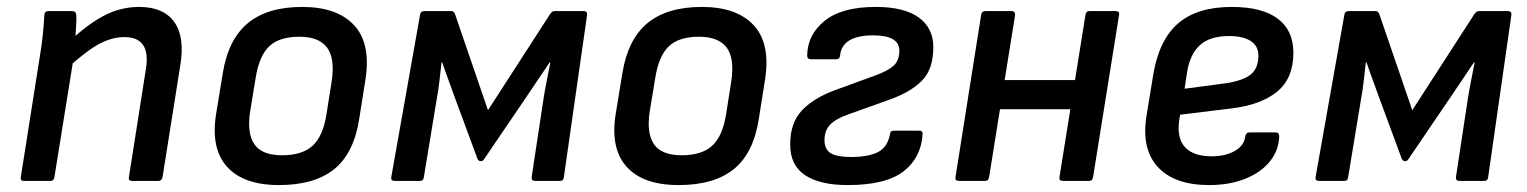

<svg xmlns="http://www.w3.org/2000/svg" viewBox="-20 -522 4406 554"><path d="M361 0Q350 0 352 -11L401 -323Q416 -415 339 -415Q315 -415 290 -406Q265 -397 236.5 -376.5Q208 -356 169 -321L180 -402Q230 -450 278.5 -476Q327 -502 382 -502Q451 -502 482.5 -459Q514 -416 500 -332L449 -11Q447 0 437 0ZM49 0Q38 0 40 -11L96 -366Q101 -394 104 -426.5Q107 -459 108 -478Q108 -490 120 -490H188Q199 -490 200 -479Q201 -471 200 -454.5Q199 -438 198 -420.5Q197 -403 195 -390L194 -365L137 -11Q136 -6 133.5 -3Q131 0 126 0Z M785 12Q682 12 634.5 -41.5Q587 -95 604 -196L623 -312Q639 -409 695.5 -455.5Q752 -502 852 -502Q952 -502 1001 -450Q1050 -398 1035 -296L1017 -182Q1002 -81 945 -34.5Q888 12 785 12ZM794 -74Q852 -74 882 -101.5Q912 -129 922 -192L937 -287Q947 -354 923.5 -385Q900 -416 844 -416Q786 -416 757 -388.5Q728 -361 718 -299L702 -202Q692 -139 713.5 -106.5Q735 -74 794 -74Z M1119 0Q1107 0 1109 -11L1192 -479Q1193 -490 1205 -490H1282Q1290 -490 1293 -481L1388 -204L1567 -481Q1573 -490 1580 -490H1664Q1675 -490 1674 -479L1607 -11Q1606 0 1596 0H1524Q1513 0 1514 -11L1548 -235Q1552 -261 1557.5 -288.5Q1563 -316 1568 -342H1566Q1550 -318 1533 -293Q1516 -268 1500 -244L1377 -63Q1374 -57 1367 -57Q1364 -57 1362 -58.5Q1360 -60 1358 -63L1290 -247Q1282 -270 1273 -294Q1264 -318 1256 -342H1254Q1251 -316 1248 -289Q1245 -262 1240 -235L1203 -11Q1202 0 1192 0Z M1938 12Q1835 12 1787.5 -41.5Q1740 -95 1757 -196L1776 -312Q1792 -409 1848.5 -455.5Q1905 -502 2005 -502Q2105 -502 2154 -450Q2203 -398 2188 -296L2170 -182Q2155 -81 2098 -34.5Q2041 12 1938 12ZM1947 -74Q2005 -74 2035 -101.5Q2065 -129 2075 -192L2090 -287Q2100 -354 2076.5 -385Q2053 -416 1997 -416Q1939 -416 1910 -388.5Q1881 -361 1871 -299L1855 -202Q1845 -139 1866.5 -106.5Q1888 -74 1947 -74Z M2426 12Q2346 12 2303 -16.5Q2260 -45 2260 -105Q2260 -167 2293 -202.5Q2326 -238 2387 -261L2505 -304Q2541 -317 2558 -332Q2575 -347 2575 -376Q2575 -398 2556 -409Q2537 -420 2500 -420Q2410 -420 2404 -362Q2403 -351 2393 -351H2320Q2309 -351 2309 -362Q2310 -422 2359.5 -462Q2409 -502 2507 -502Q2589 -502 2631 -471.5Q2673 -441 2673 -386Q2673 -322 2640 -289Q2607 -256 2548 -235L2428 -192Q2393 -180 2376 -163Q2359 -146 2359 -118Q2359 -91 2377 -80Q2395 -69 2435 -69Q2485 -69 2513 -83Q2541 -97 2548 -135Q2549 -145 2559 -145H2632Q2643 -145 2642 -135Q2638 -67 2587 -27.5Q2536 12 2426 12Z M3047 0Q3035 0 3037 -11L3112 -479Q3114 -490 3123 -490H3199Q3211 -490 3209 -479L3134 -11Q3132 0 3123 0ZM2747 0Q2735 0 2737 -11L2811 -479Q2813 -490 2823 -490H2899Q2909 -490 2909 -479L2834 -11Q2832 0 2823 0ZM2851 -207 2864 -291H3100L3087 -207Z M3469 12Q3369 12 3321 -40Q3273 -92 3288 -187L3308 -309Q3325 -408 3380 -455Q3435 -502 3534 -502Q3622 -502 3667 -468Q3712 -434 3712 -370Q3712 -296 3665 -257.5Q3618 -219 3532 -209L3385 -191L3382 -171Q3376 -121 3400.5 -96Q3425 -71 3476 -71Q3516 -71 3543 -86.5Q3570 -102 3573 -128Q3575 -140 3585 -140H3661Q3671 -140 3671 -129Q3670 -88 3644 -56Q3618 -24 3572.5 -6Q3527 12 3469 12ZM3398 -266 3519 -282Q3569 -290 3590 -308Q3611 -326 3611 -362Q3611 -389 3589 -403.5Q3567 -418 3526 -418Q3471 -418 3442 -391.5Q3413 -365 3405 -312Z M3786 0Q3774 0 3776 -11L3859 -479Q3860 -490 3872 -490H3949Q3957 -490 3960 -481L4055 -204L4234 -481Q4240 -490 4247 -490H4331Q4342 -490 4341 -479L4274 -11Q4273 0 4263 0H4191Q4180 0 4181 -11L4215 -235Q4219 -261 4224.5 -288.5Q4230 -316 4235 -342H4233Q4217 -318 4200 -293Q4183 -268 4167 -244L4044 -63Q4041 -57 4034 -57Q4031 -57 4029 -58.5Q4027 -60 4025 -63L3957 -247Q3949 -270 3940 -294Q3931 -318 3923 -342H3921Q3918 -316 3915 -289Q3912 -262 3907 -235L3870 -11Q3869 0 3859 0Z"/></svg>

Font: Sofia Sans SemiBold
Style: Italic
Weight: 600
Italic angle: -9°
Designer: Botio Nikoltchev, Ani Petrova
Foundry: lettersoup
Version: Version 4.100-B